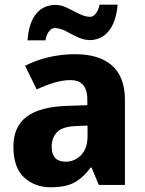

<svg xmlns="http://www.w3.org/2000/svg" viewBox="-20 -788 617 818"><path d="M299.8 -557.1C217.3 -557.1 144 -537.1 86.9 -507.8L136.2 -407.2C185.1 -429.2 234.4 -446.8 280.8 -446.8C325.2 -446.8 352.1 -421.9 352.1 -363.8V-339.8L264.2 -336.9C114.3 -331.5 37.1 -278.8 37.1 -163.1C37.1 -104 52.2 -60.1 82.5 -32.2C112.8 -4.4 150.4 9.8 194.8 9.8C238.3 9.8 272 3.4 296.4 -10.3C320.8 -23.4 344.2 -44.4 366.2 -74.2H370.1L400.9 0H512.2V-363.8C512.2 -494.6 434.6 -557.1 299.8 -557.1ZM353 -208C353 -173.3 343.8 -146.5 325.7 -127.4C307.1 -108.4 285.2 -99.1 259.8 -99.1C224.1 -99.1 200.2 -116.7 200.2 -162.1C200.2 -188 208 -209 223.1 -225.1C238.3 -241.2 265.6 -249.5 305.2 -251L353 -252.9ZM404.3 -768.1C397 -733.4 379.4 -716.3 365.2 -716.3C350.1 -716.3 334 -720.7 317.4 -729C300.3 -737.3 283.7 -745.6 266.6 -754.4C249.5 -762.7 233.4 -767.1 217.3 -767.1C151.4 -767.1 105 -721.2 97.2 -616.2H173.3C179.7 -650.9 197.8 -668.5 211.9 -668.5C227.5 -668.5 243.7 -664.1 259.8 -655.8C292.5 -638.7 325.7 -617.2 362.3 -617.2C424.8 -617.2 473.1 -666 481 -768.1Z"/></svg>

Font: Avrile Sans
Style: Bold
Weight: 700
Designer: Monotype Design Team, Google (font), Stefan Peev (BGR Cyrillic), Cristiano Sobral (main changes)
Foundry: The Avrile Sans Project Authors
Version: Version 3.110